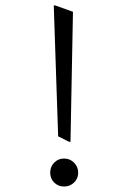

<svg xmlns="http://www.w3.org/2000/svg" viewBox="-20 -724 506 700"><path d="M182 -704 246 -681 237 -207H232L192 -227L176 -704ZM265 -94.5Q265 -73 250 -58.5Q235 -44 213.5 -44Q192 -44 177.5 -58.5Q163 -73 163 -94.5Q163 -116 177.5 -131Q192 -146 213.5 -146Q235 -146 250 -131Q265 -116 265 -94.5Z"/></svg>

Font: Halant
Style: Regular
Weight: 400
Designer: Hitesh Malaviya (Devanagari), Satya Rajpurohit (Latin)
Foundry: Indian Type Foundry
Version: Version 1.101;PS 1.0;hotconv 1.0.78;makeotf.lib2.5.61930; tt